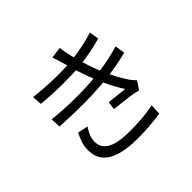

<svg xmlns="http://www.w3.org/2000/svg" viewBox="-181 -1056 1362 1362"><g transform="rotate(-45 500.0 -375.0)"><path d="M179 -685Q284 -673 379.5 -671Q475 -669 552 -676Q613 -682 673.5 -694.5Q734 -707 788 -724L799 -652Q750 -638 689.5 -626Q629 -614 569 -608Q493 -601 392.5 -601.5Q292 -602 184 -612ZM160 -480Q245 -471 328 -468.5Q411 -466 485 -469Q559 -472 617 -479Q689 -487 748 -500Q807 -513 847 -526L859 -451Q818 -440 763 -429.5Q708 -419 645 -411Q583 -404 504 -400.5Q425 -397 337.5 -398.5Q250 -400 164 -405ZM502 -698Q496 -721 488.5 -743.5Q481 -766 474 -787L559 -798Q564 -756 575 -710.5Q586 -665 599 -621.5Q612 -578 624 -543Q638 -504 657 -460Q676 -416 699 -373Q722 -330 748 -291Q756 -280 765.5 -269.5Q775 -259 785 -248L744 -187Q716 -195 678 -200.5Q640 -206 600 -210.5Q560 -215 525 -219L532 -280Q572 -276 615 -271Q658 -266 682 -263Q640 -328 608.5 -397Q577 -466 555 -527Q543 -561 533.5 -590.5Q524 -620 516.5 -647Q509 -674 502 -698ZM305 -265Q287 -239 275 -212Q263 -185 263 -152Q263 -90 319.5 -59Q376 -28 494 -28Q564 -28 621 -33Q678 -38 732 -49L729 31Q677 39 618 43.5Q559 48 495 48Q397 48 328.5 28Q260 8 224.5 -33Q189 -74 188 -138Q187 -181 198.5 -214.5Q210 -248 227 -281Z"/></g></svg>

Font: Noto Sans KR
Style: Regular
Weight: 400
Designer: Ryoko NISHIZUKA  (kana, bopomofo & ideographs); Paul D. Hunt (Latin, Greek & Cyrillic); Sandoll Communications , Soo-you
Foundry: Adobe
Version: Version 2.004-H2;hotconv 1.0.118;makeotfexe 2.5.65603